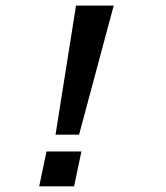

<svg xmlns="http://www.w3.org/2000/svg" viewBox="-20 -657 586 677"><path d="M380.9 -637.2 258.8 -182.1H175.8L248 -637.2ZM241.2 0H118.2L144 -123H267.1Z"/></svg>

Font: Anonymous Pro
Style: Bold Italic
Weight: 700
Italic angle: -12°
Monospace: yes
Designer: Mark Simonson
Version: Version 1.003